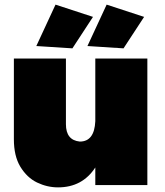

<svg xmlns="http://www.w3.org/2000/svg" viewBox="-20 -800 712 830"><path d="M231 10Q184 10 140.2 -11Q96.5 -32 67.5 -80Q40 -126 40 -198V-547H265V-263Q265 -194 325 -188Q388 -188 392 -276V-547H617V0H392V-76Q336 10 231 10ZM293 -591 137 -601 220 -780 382 -727ZM514 -591 358 -601 441 -780 603 -727Z"/></svg>

Font: Argentum Novus Black
Style: Regular
Weight: 900
Designer: Julieta Ulanovsky (font) & Cristiano Sobral (main changes)
Foundry: Julieta Ulanovsky (font) & Cristiano Sobral (main changes)
Version: Version 3.00;November 27, 2020;FontCreator 13.0.0.2655 64-bi